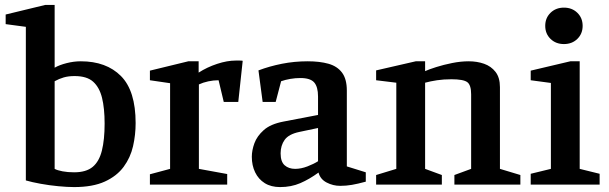

<svg xmlns="http://www.w3.org/2000/svg" viewBox="-20 -750 2473 780"><path d="M281 10Q254 10 217 6.5Q180 3 144.5 -3.5Q109 -10 85 -17V-641L3 -652V-691L164 -730H202V-475Q221 -486 250.5 -493.5Q280 -501 308 -501Q412 -501 471.5 -441Q531 -381 531 -250Q531 -202 520.5 -156Q510 -110 482.5 -72.5Q455 -35 406 -12.5Q357 10 281 10ZM281 -50Q330 -50 356.5 -72Q383 -94 394 -138.5Q405 -183 405 -248Q405 -310 394.5 -352.5Q384 -395 358.5 -418Q333 -441 283 -441Q258 -441 239 -435.5Q220 -430 202 -420V-64Q213 -58 234 -54Q255 -50 281 -50Z M589 0V-42L671 -64V-412L589 -424V-463L745 -501H787V-455Q821 -477 862 -490.5Q903 -504 938 -504Q945 -504 953 -504Q961 -504 966 -503L948 -336H889L868 -424Q847 -424 826 -419.5Q805 -415 788 -407V-64L903 -43V0Z M1118 10Q1081 10 1055.5 -6Q1030 -22 1016.5 -50Q1003 -78 1003 -113Q1003 -139 1013.5 -168Q1024 -197 1051.5 -221.5Q1079 -246 1131 -256L1272 -283V-358Q1272 -397 1256.5 -415Q1241 -433 1200 -433Q1180 -433 1159.5 -429.5Q1139 -426 1122 -420L1100 -336H1047L1030 -464Q1075 -481 1125.5 -491Q1176 -501 1230 -501Q1279 -501 1314.5 -491Q1350 -481 1369.5 -455Q1389 -429 1389 -382V-74L1466 -50V-12Q1433 -3 1409.5 1Q1386 5 1362 5Q1333 5 1307 -8.5Q1281 -22 1274 -49Q1237 -22 1200 -6Q1163 10 1118 10ZM1179 -64Q1203 -64 1229 -74Q1255 -84 1272 -95V-230L1196 -214Q1153 -205 1136.5 -182Q1120 -159 1120 -127Q1120 -93 1136.5 -78.5Q1153 -64 1179 -64Z M1508 0V-39L1590 -64V-414L1508 -424V-464L1669 -501H1707V-461Q1722 -468 1752 -477.5Q1782 -487 1817 -494Q1852 -501 1884 -501Q1918 -501 1946.5 -491Q1975 -481 1993 -458Q2011 -435 2011 -396V-64L2094 -39V0H1826V-39L1894 -64V-367Q1894 -405 1878 -416.5Q1862 -428 1814 -428Q1782 -428 1755.5 -424Q1729 -420 1707 -414V-64L1775 -39V0Z M2136 0V-44L2218 -64V-413L2136 -424V-463L2297 -501H2335V-64L2416 -44V0ZM2271 -571Q2238 -571 2216.5 -592Q2195 -613 2195 -645Q2195 -677 2216.5 -698Q2238 -719 2271 -719Q2304 -719 2325.5 -698Q2347 -677 2347 -645Q2347 -613 2325.5 -592Q2304 -571 2271 -571Z"/></svg>

Font: Manuale SemiBold
Style: Regular
Weight: 600
Version: Version 1.002